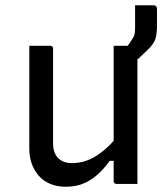

<svg xmlns="http://www.w3.org/2000/svg" viewBox="-20 -708 640 739"><path d="M173.3 -531.8Q177.3 -531.8 179.3 -530.3Q181.3 -528.9 182.8 -526.9Q184.3 -524.9 184.3 -521Q184.3 -475.6 184.3 -429.1Q184.3 -382.6 184.3 -336.6Q184.3 -290.5 184.3 -245.4Q184.3 -200.4 184.3 -157.1Q184.3 -118.9 203.8 -99.5Q223.4 -80.2 256.3 -80.2Q279.9 -80.2 302 -86.2Q324 -92.3 345.3 -104.8Q366.6 -117.4 388.5 -136.8Q410.3 -156.1 432.1 -183.3V-88.9H402.5Q380.3 -58.5 355.2 -35.9Q330.1 -13.3 300.2 -1.3Q270.2 10.8 232.6 10.8Q200.3 10.8 174 0Q147.7 -10.8 129.9 -30.8Q112.1 -50.8 102.4 -77.3Q92.8 -103.8 92.8 -135.9Q92.8 -181 92.8 -225.7Q92.8 -270.3 92.8 -315.4Q92.8 -360.5 92.8 -404.6Q92.8 -436.7 92.8 -468.6Q92.8 -500.4 92.8 -531.8Q113.2 -531.8 133.3 -531.8Q153.4 -531.8 173.3 -531.8ZM497.9 -531.8Q501.9 -531.8 503.9 -530.3Q505.9 -528.8 507.4 -526.7Q508.9 -524.7 508.9 -520.6Q508.9 -450.6 508.9 -380.5Q508.9 -310.4 508.9 -239.8Q508.9 -169.2 508.9 -99.2Q508.9 -77.7 508.9 -59.2Q508.9 -40.7 508.9 -25.6Q508.9 -10.5 508.9 0Q495.1 0 481.3 0Q467.5 0 454.4 0Q441.3 0 428.4 0Q425.4 0 422.9 -1.5Q420.4 -3 418.9 -5.1Q417.4 -7.1 417.4 -11.1Q417.4 -98 417.4 -184.9Q417.4 -271.8 417.4 -358.7Q417.4 -445.6 417.4 -531.8Q431.7 -531.8 444.9 -531.8Q458.2 -531.8 471.5 -531.8Q484.9 -531.8 497.9 -531.8ZM499.9 -687.8Q512.5 -687.8 524.4 -687.8Q536.3 -687.8 547.3 -687.8Q558.3 -687.8 568.3 -687.8Q577.3 -687.8 580.8 -683.8Q584.3 -679.8 584.3 -671.8Q584.3 -665.8 584.3 -646.7Q584.3 -627.5 584.3 -611.4Q584.3 -574.1 577.1 -555.3Q569.9 -536.5 547.2 -514.9Q534 -502.4 521.8 -490.9Q509.5 -479.4 497.1 -468.5Q484.7 -457.7 471.2 -445.6Q471.2 -452.6 471.2 -463.2Q471.2 -473.9 471.2 -486.2Q471.2 -498.5 471.2 -510.7Q471.2 -522.8 471.2 -531.8Q475 -536.8 479.3 -542.5Q483.5 -548.2 489.4 -558.2Q495.8 -567.5 497.9 -576.2Q499.9 -585 499.9 -601.5Q499.9 -615.5 499.9 -641.1Q499.9 -666.8 499.9 -687.8Z"/></svg>

Font: Recursive Sans Linear Light
Style: Regular
Weight: 300
Version: Version 1.085